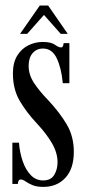

<svg xmlns="http://www.w3.org/2000/svg" viewBox="-20 -684 320 714"><path d="M141 11Q116 11 100.2 4.2Q84.5 -2.5 74.8 -9.5Q65 -16.5 57.5 -16.5Q47 -16.5 46.5 0H26V-153.5H50.5Q53.5 -115.5 64.8 -83.5Q76 -51.5 95 -32.2Q114 -13 140.5 -13Q169.5 -13 181.8 -33.8Q194 -54.5 194 -80.5Q194 -115.5 173.5 -151Q153 -186.5 117.5 -224.5Q78.5 -266 53.2 -309.2Q28 -352.5 28 -410.5Q28 -451 44 -477Q60 -503 85.5 -515.5Q111 -528 139 -528Q169.5 -528 184 -517.8Q198.5 -507.5 207 -507.5Q215.5 -507.5 216.5 -523.5H238V-374.5H213.5Q208.5 -430 191.2 -466.8Q174 -503.5 140 -503.5Q116 -503.5 101.2 -486.2Q86.5 -469 86.5 -439Q86.5 -406 106.5 -375.5Q126.5 -345 161 -309.5Q202.5 -265 228.5 -220.8Q254.5 -176.5 254.5 -119.5Q254.5 -56.5 223.2 -22.8Q192 11 141 11ZM54.5 -558 128 -663.5H159L232 -558H206L143.5 -628.5L81 -558Z"/></svg>

Font: Imbue 50pt Medium
Style: Regular
Weight: 500
Designer: Tyler Finck
Foundry: Etcetera Type Company
Version: Version 1.102; ttfautohint (v1.8.3)